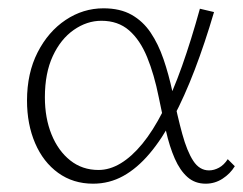

<svg xmlns="http://www.w3.org/2000/svg" viewBox="-20 -436 585 462"><path d="M204 6Q156 6 120 -20Q84 -46 64.5 -91.5Q45 -137 45 -194Q45 -260 70.5 -310Q96 -360 138 -388Q180 -416 229 -416Q269 -416 296.5 -400.5Q324 -385 342.5 -357.5Q361 -330 373.5 -293.5Q386 -257 395 -215Q407 -156 418.5 -114Q430 -72 445 -49Q460 -26 483 -26Q495 -26 507 -32.5Q519 -39 528 -53L545 -36Q534 -18 515.5 -6Q497 6 475 6Q449 6 431 -10Q413 -26 400.5 -54.5Q388 -83 379.5 -120.5Q371 -158 362 -202Q351 -257 334 -298.5Q317 -340 290.5 -363Q264 -386 224 -386Q189 -386 157.5 -364Q126 -342 107 -301Q88 -260 88 -202Q88 -152 104 -112.5Q120 -73 149 -50Q178 -27 217 -27Q244 -27 270.5 -43Q297 -59 322.5 -90Q348 -121 372 -168Q396 -215 418 -277Q440 -339 461 -415L495 -407Q473 -332 448.5 -268Q424 -204 397 -153Q370 -102 340 -66.5Q310 -31 276.5 -12.5Q243 6 204 6Z"/></svg>

Font: Ysabeau Office ExtraLight
Style: Regular
Weight: 250
Designer: Christian Thalmann (Catharsis Fonts)
Version: Version 2.001;gftools[0.9.30]; featfreeze: tnum,lnum,ss02